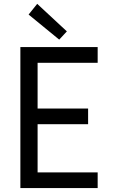

<svg xmlns="http://www.w3.org/2000/svg" viewBox="-20 -960 576 980"><path d="M84 0V-719.7H478.5V-639.6H171.9V-406.2H429.7V-326.2H171.9V-80.1H478.5V0ZM282.2 -757.8 126 -885.7 169.9 -940.4 321.3 -799.8Z"/></svg>

Font: Reddit Sans
Style: Regular
Weight: 400
Designer: Stephen Hutchings
Foundry: Reddit
Version: Version 1.014